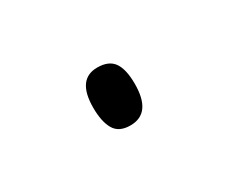

<svg xmlns="http://www.w3.org/2000/svg" viewBox="-33 -132 243 204"><g transform="rotate(-30 88.0 -29.5)"><path d="M88 -65Q102 -65 108 -56.5Q114 -48 114 -30Q114 6 88 6Q74 6 68.5 -3.5Q63 -13 63 -30Q63 -65 88 -65Z"/></g></svg>

Font: Noto Sans Display Thin Cond
Style: Regular
Weight: 250
Width: 3
Designer: Monotype Design team
Foundry: Monotype Imaging Inc.
Version: Version 1.000